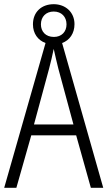

<svg xmlns="http://www.w3.org/2000/svg" viewBox="-20 -895 512 915"><path d="M413 0H472L276 -690C312 -703 335 -736 335 -780C335 -837 292 -875 236 -875C178 -875 137 -838 137 -779C137 -735 161 -703 197 -690L0 0H58L129 -250H343ZM237 -719C197 -719 175 -745 175 -779C175 -815 199 -840 236 -840C273 -840 297 -815 297 -779C297 -743 273 -719 237 -719ZM258 -568 330 -302H142L214 -568C222 -600 230 -631 236 -662C242 -632 251 -598 258 -568Z"/></svg>

Font: Noto Sans Myanmar Condensed Light
Style: Regular
Weight: 300
Width: 3
Designer: Monotype Design Team
Foundry: Monotype Imaging Inc.
Version: Version 2.107